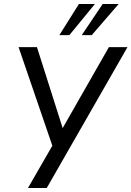

<svg xmlns="http://www.w3.org/2000/svg" viewBox="-20 -941 658 961"><path d="M120 0 252 -229 247 -197 73 -705H165L299 -283H284L525 -705H618L214 0ZM277 -765 375 -921H455L327 -765ZM389 -765 494 -921H574L439 -765Z"/></svg>

Font: Nunito Sans 10pt Condensed Medium
Style: Italic
Weight: 500
Width: 3
Italic angle: -9°
Designer: Vernon Adams
Foundry: Vernon Adams
Version: Version 3.101;gftools[0.9.27]